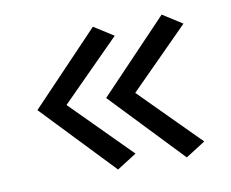

<svg xmlns="http://www.w3.org/2000/svg" viewBox="-56 -550 684 568"><g transform="rotate(-10 286.0 -265.5)"><path d="M255.5 -50.5 51 -265 255.5 -479.5 314.5 -442 124.5 -251V-279L314.5 -88ZM462 -50.5 257.5 -265 462 -479.5 521 -442 331 -251V-279L521 -88Z"/></g></svg>

Font: Karla
Style: Regular
Weight: 400
Designer: Jonathan Pinhorn
Version: Version 2.004;gftools[0.9.33]